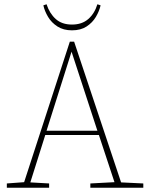

<svg xmlns="http://www.w3.org/2000/svg" viewBox="-20 -879 693 899"><path d="M12 0V-20L93 -26L307 -684H327L547 -25L651 -20V0H403V-20L516 -26L443 -247H192L122 -25L210 -20V0ZM198 -267H436L315 -637ZM183 -854 198 -859Q212 -816 241 -790Q270 -764 317 -764Q364 -764 393.5 -790Q423 -816 436 -859L451 -854Q445 -827 429 -800Q413 -773 385.5 -755Q358 -737 317 -737Q277 -737 249 -755Q221 -773 205 -800Q189 -827 183 -854Z"/></svg>

Font: Source Serif 4 ExtraLight
Style: Regular
Weight: 200
Designer: Frank Grießhammer
Foundry: Adobe
Version: Version 4.005;hotconv 1.1.0;makeotfexe 2.6.0